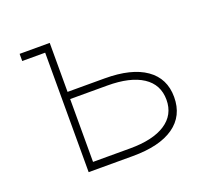

<svg xmlns="http://www.w3.org/2000/svg" viewBox="-98 -642 796 755"><g transform="rotate(-20 300.0 -265.0)"><path d="M151 0V-500H55V-530H181V-325H336Q448 -325 508 -283Q568 -241 568 -163Q568 -84 508 -42Q448 0 336 0ZM181 -32H336Q432 -32 484 -66Q536 -100 536 -163Q536 -227 484 -261Q432 -295 336 -295H181Z"/></g></svg>

Font: Geist Mono Thin
Style: Regular
Weight: 100
Monospace: yes
Designer: Basement.studio, Andrés Briganti, Mateo Zaragoza
Foundry: Basement.studio, Vercel, Andrés Briganti, Guido Ferreyra, Mateo Zaragoza
Version: Version 1.500; ttfautohint (v1.8.4.7-5d5b)